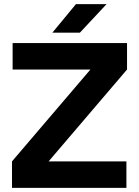

<svg xmlns="http://www.w3.org/2000/svg" viewBox="-20 -908 672 928"><path d="M38 0V-128L417 -572H41V-700H594V-572L215 -128H591V0ZM233 -750 347 -888H495L366 -750Z"/></svg>

Font: Figtree Light
Style: Bold
Weight: 700
Version: Version 2.002